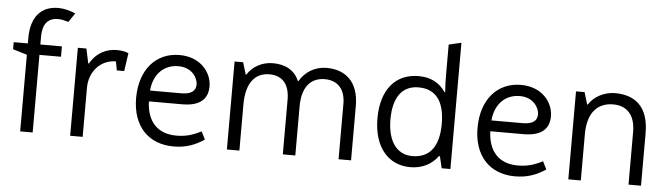

<svg xmlns="http://www.w3.org/2000/svg" viewBox="-48 -961 4052 1163"><g transform="rotate(5 1978.0 -379.0)"><path d="M100 0H176V-472H307V-535H176V-582C176 -654 203 -698 271 -698C293 -698 312 -692 333 -686L370 -741C335 -756 299 -765 266 -765C163 -765 100 -699 100 -568V-535H14V-492L100 -466Z M404 0H480V-297C480 -402 552 -473 641 -473L651 -419H696L712 -529C693 -537 670 -542 641 -542C581 -542 519 -516 479 -446H475L456 -535H404Z M1033 10C1110 10 1165 -12 1219 -48L1195 -96C1141 -68 1099 -57 1044 -57C929 -57 865 -128 861 -249H1063C1180 -249 1219 -302 1219 -371C1219 -455 1151 -545 1022 -545C879 -545 782 -436 782 -263C782 -92 880 10 1033 10ZM862 -315C871 -418 935 -477 1021 -477C1106 -477 1140 -413 1140 -376C1140 -336 1111 -315 1053 -315Z M1357 0H1433V-281C1433 -419 1493 -476 1574 -476C1652 -476 1697 -428 1697 -332V0H1773V-299C1773 -419 1828 -476 1911 -476C1991 -476 2036 -424 2036 -337V0H2112V-331C2112 -479 2030 -545 1916 -545C1845 -545 1785 -507 1753 -451H1749C1723 -512 1669 -545 1589 -545C1527 -545 1466 -514 1435 -462H1431L1409 -535H1357Z M2473 10C2539 10 2601 -17 2640 -72H2646L2663 0H2716V-768L2640 -750V-575C2640 -534 2641 -494 2644 -461H2640C2602 -516 2550 -544 2475 -544C2337 -544 2249 -444 2249 -268C2249 -92 2339 10 2473 10ZM2479 -58C2386 -58 2328 -133 2328 -269C2328 -408 2386 -476 2481 -476C2588 -476 2640 -403 2640 -268V-267C2640 -132 2586 -58 2479 -58Z M3109 10C3186 10 3241 -12 3295 -48L3271 -96C3217 -68 3175 -57 3120 -57C3005 -57 2941 -128 2937 -249H3139C3256 -249 3295 -302 3295 -371C3295 -455 3227 -545 3098 -545C2955 -545 2858 -436 2858 -263C2858 -92 2956 10 3109 10ZM2938 -315C2947 -418 3011 -477 3097 -477C3182 -477 3216 -413 3216 -376C3216 -336 3187 -315 3129 -315Z M3875 0V-319C3875 -478 3795 -545 3669 -545C3610 -545 3544 -515 3511 -462H3507L3485 -535H3433V0H3509V-281C3509 -419 3575 -476 3665 -476C3743 -476 3799 -429 3799 -320V0Z"/></g></svg>

Font: Frost Regular
Style: Regular
Weight: 400
Designer: Lee Frost
Foundry: Lee Frost for Ice Communication Norge AS
Version: Version 2.011;hotconv 1.0.107;makeotfexe 2.5.65593